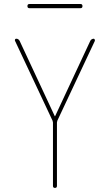

<svg xmlns="http://www.w3.org/2000/svg" viewBox="-20 -920 540 940"><path d="M237.3 -329.1 53.7 -719.7Q51.8 -723.6 53.7 -727.1Q55.7 -730.5 59.6 -730.5Q70.3 -730.5 76.2 -719.7L248 -351.6Q248 -350.6 249 -350.6Q250 -350.6 250 -351.6L421.9 -719.7Q426.8 -729.5 438.5 -730.5Q441.4 -730.5 443.4 -727.1Q445.3 -723.6 444.3 -719.7L260.7 -329.1Q258.8 -323.2 258.8 -320.3V-9.8Q258.8 0 249 0Q239.3 0 239.3 -9.8V-320.3Q239.3 -323.2 237.3 -329.1ZM124 -879.9Q114.3 -879.9 114.3 -890.1Q114.3 -900.4 124 -900.4H374Q383.8 -900.4 383.8 -890.1Q383.8 -879.9 374 -879.9Z"/></svg>

Font: Rounded Mgen+ 1mn thin
Style: Regular
Weight: 100
Designer: [Source Han Sans]
Ryoko NISHIZUKA  (kana & ideographs); Paul D. Hunt (Latin, Greek & Cyrillic); Wenlong ZHANG  (bopomofo
Version: Version 1.059.20150602